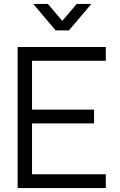

<svg xmlns="http://www.w3.org/2000/svg" viewBox="-20 -960 610 980"><path d="M149.5 -940H224.5L298 -853.5L371.5 -940H446.5L332 -805H264ZM70 0V-720H520V-649.5H143.5V-400.5H460V-330H143.5V-70.5H520V0Z"/></svg>

Font: Manrope ExtraLight
Style: Regular
Weight: 400
Version: Version 4.504